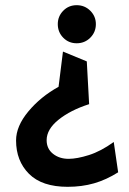

<svg xmlns="http://www.w3.org/2000/svg" viewBox="-20 -684 498 741"><path d="M276 -517Q245 -517 224 -538.5Q203 -560 203 -591Q203 -621 224 -642.5Q245 -664 276 -664Q307 -664 328.5 -642.5Q350 -621 350 -591Q350 -560 328.5 -538.5Q307 -517 276 -517ZM241 37Q142 37 92 -13Q42 -63 42 -142Q42 -197 89.5 -254Q137 -311 206 -349L223 -485L315 -447L324 -282Q252 -259 206 -222Q160 -185 160 -143Q160 -110 184.5 -90.5Q209 -71 245 -71Q277 -71 323 -85.5Q369 -100 419 -136L436 -19Q390 10 343 23.5Q296 37 241 37Z"/></svg>

Font: Palanquin Dark
Style: Regular
Weight: 400
Designer: Pria Ravichandran
Version: Version 1.000